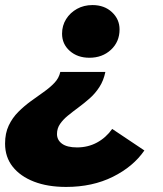

<svg xmlns="http://www.w3.org/2000/svg" viewBox="-27 -571 644 758"><path d="M234 167Q161 167 107 146Q53 125 23 87Q-7 49 -7 -4Q-7 -45 7.5 -75.5Q22 -106 45 -129Q68 -152 94 -171Q120 -190 145 -207.5Q170 -225 188 -244Q206 -263 211 -287H389Q382 -253 365.5 -227.5Q349 -202 327.5 -183Q306 -164 283 -147Q260 -130 241 -114.5Q222 -99 210 -81.5Q198 -64 198 -42Q198 -18 218 -3.5Q238 11 277 11Q320 11 355.5 -8Q391 -27 416 -62L543 23Q499 87 418.5 127Q338 167 234 167ZM326 -343Q279 -343 248.5 -370Q218 -397 218 -438Q218 -470 234 -495.5Q250 -521 277 -536Q304 -551 338 -551Q385 -551 415 -523Q445 -495 445 -455Q445 -406 411 -374.5Q377 -343 326 -343Z"/></svg>

Font: Montserrat Thin ExtraBold
Style: Italic
Weight: 800
Italic angle: -11.3°
Version: Version 9.000